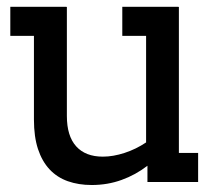

<svg xmlns="http://www.w3.org/2000/svg" viewBox="-20 -526 625 555"><path d="M333.5 -506.3H494.6L497.1 -505.9V-84H552.7V0H406.2V-46.9Q372.1 -20.5 331.5 -5.9Q291 8.8 245.1 8.8Q207 8.8 176 -2.2Q145 -13.2 123.3 -36.4Q101.6 -59.6 89.8 -95.2Q78.1 -130.9 78.1 -180.2V-422.4H9.8V-506.3H170.9L173.3 -505.9V-190.9Q173.3 -132.8 200.2 -103Q227.1 -73.2 277.3 -73.2Q307.1 -73.2 340.1 -84Q373 -94.7 402.3 -114.3V-422.4H333.5Z"/></svg>

Font: Twentytwelve Slab
Style: TwentytwelveSlab
Weight: 400
Designer: Domenico Catapano
Version: Version 1.00 2012